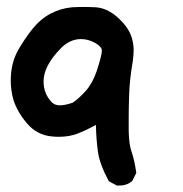

<svg xmlns="http://www.w3.org/2000/svg" viewBox="-20 -374 540 566"><path d="M153.3 29.3Q143.6 29.3 133.8 28.3Q88.9 24.4 59.6 -10.3Q30.3 -44.9 19.5 -80.1Q11.7 -107.4 11.7 -136.7Q11.7 -188.5 34.2 -227.5Q52.7 -259.8 75.2 -288.1Q99.6 -318.4 129.4 -334Q159.2 -349.6 192.4 -352.5Q208 -353.5 225.6 -353.5Q243.2 -353.5 262.7 -352.5Q304.7 -349.6 342.8 -306.6Q374 -272.5 374 -225.6Q374 -212.9 371.1 -191.4Q362.3 -140.6 360.8 -97.2Q359.4 -53.7 359.4 -29.8Q359.4 -5.9 359.4 12.7Q360.4 53.7 368.2 74.7Q376 95.7 381.8 135.7L370.1 159.2Q354.5 172.9 333 172.9Q330.1 172.9 324.2 172.9L300.8 160.2Q274.4 111.3 269 75.2Q263.7 39.1 262.7 -5.9Q236.3 8.8 210.9 19Q185.5 29.3 153.3 29.3ZM264.6 -163.1Q280.3 -210.9 280.3 -224.6Q280.3 -236.3 260.3 -247.6Q240.2 -258.8 218.8 -258.8Q184.6 -258.8 157.2 -229.5Q108.4 -178.7 108.4 -133.8Q108.4 -97.7 132.8 -72.3Q141.6 -63.5 156.7 -63.5Q171.9 -63.5 194.3 -71.3Q211.9 -83 231.9 -105Q252 -127 264.6 -163.1Z"/></svg>

Font: JasonHandwriting2
Style: SemiBold
Weight: 600
Version: Version 1.04.7